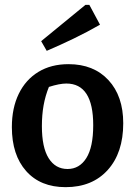

<svg xmlns="http://www.w3.org/2000/svg" viewBox="-20 -762 558 793"><path d="M251 11Q147 11 88 -55.5Q29 -122 29 -237Q29 -316 57.5 -374.5Q86 -433 138.5 -465Q191 -497 263 -497Q367 -497 428 -431Q489 -365 489 -253Q489 -131 425 -60Q361 11 251 11ZM259 -64Q308 -64 336.5 -109Q365 -154 365 -245Q365 -417 254 -417Q226 -417 182 -403Q167 -366 160 -326.5Q153 -287 153 -241Q153 -153 181 -108.5Q209 -64 259 -64ZM173 -552 150 -592 333 -742H349L393 -660Q339 -629 284 -602.5Q229 -576 173 -552Z"/></svg>

Font: Piazzolla SemiBold
Style: Regular
Weight: 600
Designer: Juan Pablo del Peral
Foundry: Huerta Tipografica
Version: Version 1.330